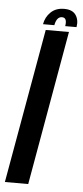

<svg xmlns="http://www.w3.org/2000/svg" viewBox="-75 -805 363 836"><g transform="rotate(5 106.5 -387.0)"><path d="M-20.5 0 99 -675H200.5L81.5 0ZM171.5 -773.5Q207.5 -773.5 222.2 -752Q237 -730.5 231.5 -699H182Q188.5 -736.5 165 -736.5Q141.5 -736.5 134.5 -699H85Q90.5 -730.5 112.8 -752Q135 -773.5 171.5 -773.5Z"/></g></svg>

Font: Anybody Condensed Medium
Style: Italic
Weight: 500
Width: 3
Italic angle: -10°
Designer: Tyler Finck
Foundry: Etcetera Type Company
Version: Version 1.010; ttfautohint (v1.8.3) -l 8 -r 50 -G 200 -x 14 